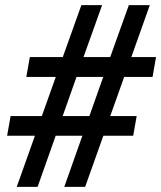

<svg xmlns="http://www.w3.org/2000/svg" viewBox="-20 -731 630 751"><path d="M302.2 -200.2H197.8L127 0H45.4L116.7 -200.2H7.8L21.5 -276.9H143.6L198.2 -430.2H83L96.7 -507.8H225.6L298.3 -710.9H379.4L306.6 -507.8H411.1L483.9 -710.9H565.9L493.7 -507.8H590.3L576.7 -430.2H465.8L411.1 -276.9H514.6L501 -200.2H384.3L313 0H231.4ZM225.1 -276.9H329.6L383.8 -430.2H279.3Z"/></svg>

Font: TypoPRO Roboto Mono
Style: Italic
Weight: 500
Designer: Google
Version: Version 2.000986; 2015; ttfautohint (v1.3)